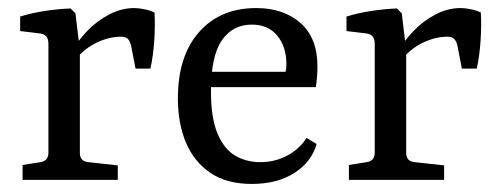

<svg xmlns="http://www.w3.org/2000/svg" viewBox="-20 -446 1239 476"><path d="M160 -321Q173 -345 196.5 -369.5Q220 -394 250.5 -410Q281 -426 313 -426Q324 -426 338.5 -423Q353 -420 363 -415Q365 -385 362.5 -346.5Q360 -308 353 -276H316L305 -333Q302 -345 296.5 -350Q291 -355 280 -355Q251 -355 220 -340.5Q189 -326 164 -295ZM178 -322V-67Q178 -46 199 -44L272 -36V0H36V-37L80 -44Q100 -47 100 -67V-338Q100 -360 80 -363L30 -369V-405Q59 -414 92.5 -419Q126 -424 155 -425L167 -413Z M421 -202Q421 -307 473.5 -366.5Q526 -426 615 -426Q683 -426 725 -389Q767 -352 767 -281Q767 -271 766 -256.5Q765 -242 763 -230H478V-268H688Q689 -273 689.5 -277Q690 -281 690 -287Q690 -330 667.5 -357.5Q645 -385 604 -385Q557 -385 530 -346Q503 -307 503 -220Q503 -154 519 -115.5Q535 -77 562.5 -60.5Q590 -44 626 -44Q661 -44 691.5 -60Q722 -76 740 -104L765 -89Q752 -44 709.5 -17Q667 10 604 10Q542 10 501.5 -17.5Q461 -45 441 -92.5Q421 -140 421 -202Z M969 -321Q982 -345 1005.5 -369.5Q1029 -394 1059.5 -410Q1090 -426 1122 -426Q1133 -426 1147.5 -423Q1162 -420 1172 -415Q1174 -385 1171.5 -346.5Q1169 -308 1162 -276H1125L1114 -333Q1111 -345 1105.5 -350Q1100 -355 1089 -355Q1060 -355 1029 -340.5Q998 -326 973 -295ZM987 -322V-67Q987 -46 1008 -44L1081 -36V0H845V-37L889 -44Q909 -47 909 -67V-338Q909 -360 889 -363L839 -369V-405Q868 -414 901.5 -419Q935 -424 964 -425L976 -413Z"/></svg>

Font: Yrsa
Style: Regular
Weight: 400
Designer: Anna Giedrys (Yrsa+Rasa design), David Brezina (Yrsa art-direction, Rasa art-direction, design)
Foundry: Rosetta Type Foundry
Version: Version 2.004